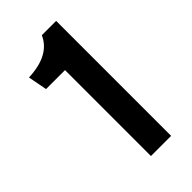

<svg xmlns="http://www.w3.org/2000/svg" viewBox="-145 -837 486 486"><g transform="rotate(-45 98.0 -594.0)"><path d="M161.1 -388.2H88.9V-695.8H21L11.2 -747.1Q87.9 -750 109.9 -799.8H161.1Z"/></g></svg>

Font: BaseOne
Style: Regular
Weight: 400
Designer: Domenico Catapano
Foundry: Design by Basse
Version: Version 1.000;PS 001.001;hotconv 1.0.56